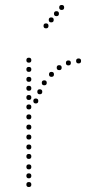

<svg xmlns="http://www.w3.org/2000/svg" viewBox="-20 -752 373 772"><path d="M165 -638Q155 -638 155 -648Q155 -658 165 -658Q175 -658 175 -648Q175 -638 165 -638ZM186 -662Q176 -662 176 -672Q176 -682 186 -682Q196 -682 196 -672Q196 -662 186 -662ZM207 -687Q197 -687 197 -697Q197 -707 207 -707Q217 -707 217 -697Q217 -687 207 -687ZM228 -712Q218 -712 218 -722Q218 -732 228 -732Q238 -732 238 -722Q238 -712 228 -712ZM96 -231Q86 -231 86 -241Q86 -251 96 -251Q106 -251 106 -241Q106 -231 96 -231ZM96 -191Q86 -191 86 -201Q86 -211 96 -211Q106 -211 106 -201Q106 -191 96 -191ZM96 -151Q86 -151 86 -161Q86 -171 96 -171Q106 -171 106 -161Q106 -151 96 -151ZM96 -113Q86 -113 86 -123Q86 -133 96 -133Q106 -133 106 -123Q106 -113 96 -113ZM96 -71Q86 -71 86 -81Q86 -91 96 -91Q106 -91 106 -81Q106 -71 96 -71ZM96 -35Q86 -35 86 -45Q86 -55 96 -55Q106 -55 106 -45Q106 -35 96 -35ZM96 0Q86 0 86 -10Q86 -20 96 -20Q106 -20 106 -10Q106 0 96 0ZM96 -500Q86 -500 86 -510Q86 -520 96 -520Q106 -520 106 -510Q106 -500 96 -500ZM96 -387Q86 -387 86 -397Q86 -407 96 -407Q106 -407 106 -397Q106 -387 96 -387ZM96 -350Q86 -350 86 -360Q86 -370 96 -370Q106 -370 106 -360Q106 -350 96 -350ZM96 -312Q86 -312 86 -322Q86 -332 96 -332Q106 -332 106 -322Q106 -312 96 -312ZM96 -272Q86 -272 86 -282Q86 -292 96 -292Q106 -292 106 -282Q106 -272 96 -272ZM96 -423Q86 -423 86 -433Q86 -443 96 -443Q106 -443 106 -433Q106 -423 96 -423ZM96 -463Q86 -463 86 -473Q86 -483 96 -483Q106 -483 106 -473Q106 -463 96 -463ZM296 -497Q286 -497 286 -507Q286 -517 296 -517Q306 -517 306 -507Q306 -497 296 -497ZM255 -489Q245 -489 245 -499Q245 -509 255 -509Q265 -509 265 -499Q265 -489 255 -489ZM218 -470Q208 -470 208 -480Q208 -490 218 -490Q228 -490 228 -480Q228 -470 218 -470ZM187 -443Q177 -443 177 -453Q177 -463 187 -463Q197 -463 197 -453Q197 -443 187 -443ZM158 -409Q148 -409 148 -419Q148 -429 158 -429Q168 -429 168 -419Q168 -409 158 -409ZM140 -373Q130 -373 130 -383Q130 -393 140 -393Q150 -393 150 -383Q150 -373 140 -373ZM124 -336Q114 -336 114 -346Q114 -356 124 -356Q134 -356 134 -346Q134 -336 124 -336Z"/></svg>

Font: Raleway Dots
Style: Regular
Weight: 400
Designer: Matt McInerney, Pablo Impallari, Rodrigo Fuenzalida, Brenda Gallo
Foundry: Matt McInerney, Pablo Impallari, Rodrigo Fuenzalida, Brenda Gallo
Version: Version 1.000